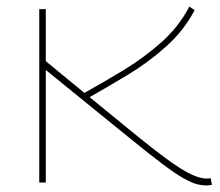

<svg xmlns="http://www.w3.org/2000/svg" viewBox="-20 -558 673 587"><path d="M612 9Q597 9 581.5 5Q566 1 541 -13Q516 -27 475.5 -57.5Q435 -88 370 -141L120 -344V0H100V-530H120V-371L238 -274Q294 -305 356 -342.5Q418 -380 472 -427.5Q526 -475 559 -538L575 -527Q542 -464 487 -415Q432 -366 369.5 -328.5Q307 -291 254 -261L374 -163Q447 -103 492.5 -70Q538 -37 565.5 -24.5Q593 -12 612 -12Q617 -12 624 -13L628 7Q618 9 612 9Z"/></svg>

Font: Georama Extended Thin
Style: Regular
Weight: 100
Width: 7
Designer: Jean-Baptiste Levee
Foundry: Production Type
Version: Version 1.000